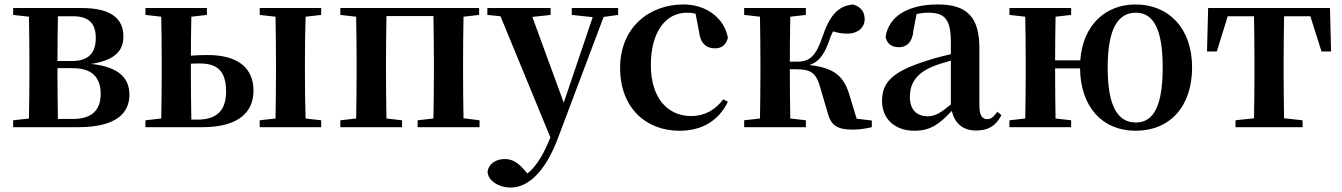

<svg xmlns="http://www.w3.org/2000/svg" viewBox="-20 -571 6023 862"><path d="M240 -37C239 -94 238 -178 238 -235V-265H306C394 -265 432 -223 432 -149C432 -76 391 -37 309 -37ZM308 -498C380 -498 410 -465 410 -400C410 -332 376 -297 302 -297H238C238 -364 239 -444 240 -498ZM39 -535V-504L110 -496C111 -439 112 -356 112 -300V-235C112 -179 111 -96 110 -39L39 -31V0H330C506 0 561 -66 561 -146C561 -219 515 -271 389 -284C506 -302 534 -351 534 -408C534 -486 480 -535 347 -535Z M839 -34C838 -91 837 -177 837 -235V-285C850 -286 863 -286 877 -286C954 -286 995 -254 995 -160C995 -73 951 -34 867 -34ZM909 -504V-535H633V-504L704 -496C705 -439 706 -356 706 -300V-235C706 -179 705 -96 704 -39L633 -31V0H887C1055 0 1118 -70 1118 -164C1118 -262 1053 -324 912 -324C888 -324 863 -323 837 -321C837 -375 838 -445 839 -496ZM1422 -504V-535H1146V-504L1217 -496C1218 -439 1219 -356 1219 -300V-235C1219 -179 1218 -96 1217 -39L1146 -31V0H1422V-31L1352 -39C1350 -96 1349 -179 1349 -235V-300C1349 -356 1350 -439 1352 -496Z M2061 -40C2060 -97 2059 -179 2059 -235V-300C2059 -356 2060 -439 2061 -496L2131 -504V-535H1508V-504L1579 -496C1580 -439 1581 -356 1581 -300V-235C1581 -179 1580 -96 1579 -39L1508 -31V0H1785V-31L1715 -39C1714 -96 1713 -179 1713 -235V-300C1713 -357 1714 -442 1715 -499H1926C1927 -442 1928 -357 1928 -300V-235C1928 -179 1927 -96 1926 -39L1855 -31V0H2133V-31Z M2755 -535H2547V-504L2641 -494L2511 -110L2370 -495L2452 -504V-535H2168V-504L2227 -498L2451 46C2421 120 2391 173 2348 208L2334 192C2308 162 2283 143 2246 143C2211 143 2175 161 2169 199C2170 241 2220 271 2273 271C2341 271 2422 216 2485 49L2690 -495L2755 -504Z M3118 -431C3124 -375 3152 -354 3190 -354C3220 -354 3239 -369 3248 -401C3233 -487 3154 -551 3048 -551C2894 -551 2764 -447 2764 -266C2764 -88 2879 16 3030 16C3135 16 3207 -31 3248 -114L3227 -125C3191 -77 3143 -50 3083 -50C2975 -50 2902 -134 2902 -279C2902 -428 2969 -514 3064 -514C3077 -514 3090 -513 3103 -509Z M3826 -38 3791 -153C3765 -233 3720 -267 3614 -279C3652 -292 3678 -319 3701 -384C3707 -403 3713 -417 3720 -430C3741 -424 3759 -420 3785 -420C3829 -420 3862 -445 3862 -485C3862 -518 3845 -541 3809 -551C3742 -544 3704 -502 3670 -399C3637 -304 3604 -294 3553 -294H3526C3526 -359 3527 -440 3528 -496L3598 -504V-535H3321V-504L3392 -496C3393 -439 3394 -356 3394 -300V-235C3394 -179 3393 -96 3392 -39L3321 -31V0H3598V-31L3528 -39C3527 -96 3526 -181 3526 -260H3555C3620 -260 3644 -244 3662 -180L3696 -64C3711 -8 3738 11 3810 11C3837 11 3870 6 3894 0V-30Z M4249 -102C4203 -64 4178 -49 4145 -49C4097 -49 4065 -77 4065 -136C4065 -198 4095 -244 4174 -275C4191 -282 4219 -290 4249 -299ZM4458 -69C4440 -45 4428 -36 4413 -36C4391 -36 4377 -51 4377 -96V-354C4377 -494 4322 -551 4191 -551C4052 -551 3969 -495 3956 -405C3962 -375 3983 -359 4016 -359C4050 -359 4077 -381 4081 -436L4095 -508C4113 -512 4130 -514 4147 -514C4222 -514 4249 -485 4249 -379V-328C4210 -319 4170 -308 4140 -298C3986 -250 3940 -201 3940 -118C3940 -34 4001 16 4085 16C4159 16 4198 -15 4253 -73C4266 -19 4301 15 4362 15C4415 15 4450 -4 4476 -54Z M5080 -21C4996 -21 4953 -97 4953 -268C4953 -438 4997 -514 5080 -514C5160 -514 5200 -437 5200 -268C5200 -99 5161 -21 5080 -21ZM4717 -300C4717 -360 4718 -440 4719 -496L4789 -504V-535H4512V-504L4583 -496C4584 -439 4585 -356 4585 -300V-235C4585 -179 4584 -96 4583 -39L4512 -31V0H4789V-31L4719 -39C4718 -96 4717 -183 4717 -264H4829C4831 -91 4929 16 5078 16C5233 16 5332 -93 5332 -269C5332 -446 5225 -551 5078 -551C4942 -551 4841 -457 4830 -300Z M5863 -498 5913 -340H5956L5951 -535H5404L5399 -340H5443L5492 -498H5610C5611 -441 5612 -357 5612 -300V-235C5612 -179 5611 -97 5610 -40L5527 -31V0H5828V-31L5745 -40C5744 -97 5743 -179 5743 -235V-300C5743 -357 5744 -441 5745 -498Z"/></svg>

Font: Noto Serif CJK JP
Style: Bold
Weight: 700
Designer: Ryoko NISHIZUKA 西塚涼子 (kana & ideographs); Frank Grießhammer (Latin, Greek & Cyrillic); Wenlong ZHANG 张文龙 (bopomofo); San
Foundry: Adobe Systems Incorporated
Version: Version 1.000;PS 1;hotconv 16.6.53;makeotf.lib2.5.65590